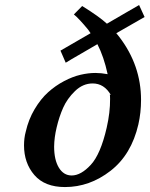

<svg xmlns="http://www.w3.org/2000/svg" viewBox="-20 -737 599 769"><path d="M267.1 -34.2Q304.2 -34.2 343.5 -76.7Q382.8 -119.1 407.2 -225.1Q421.4 -287.1 420.9 -340.8Q420.9 -353 419.9 -357.9L423.8 -356.9Q397 -402.8 351.1 -402.8Q312 -402.8 280.5 -372.3Q249 -341.8 232.9 -305.4Q216.8 -269 207 -227.1Q197.3 -187 196.8 -149.9Q196.8 -96.7 215.8 -65.4Q234.9 -34.2 267.1 -34.2ZM83 -209Q94.2 -258.8 118.7 -299.8Q143.1 -340.8 172.6 -367.4Q202.1 -394 236.6 -412.1Q271 -430.2 302.5 -437.5Q334 -444.8 361.8 -444.8Q385.7 -444.8 411.1 -439.9Q396 -509.8 370.1 -560.1Q351.1 -548.8 306.2 -522.9Q261.2 -497.1 243.2 -485.8L222.2 -534.2L342.8 -604Q336.9 -611.8 333 -618.2Q296.9 -662.1 275.9 -679.2L309.1 -712.9Q377 -670.9 408.2 -642.1Q432.1 -656.2 482.2 -685.1Q532.2 -713.9 537.1 -716.8L559.1 -668.9L445.8 -604L458 -588.9Q544.9 -475.1 544.9 -336.9Q544.9 -286.1 534.2 -238.8Q506.3 -117.7 422.6 -52.7Q338.9 12.2 240.2 12.2Q159.2 12.2 117.7 -35.9Q76.2 -84 76.2 -154.8Q76.2 -184.1 83 -209Z"/></svg>

Font: Linux Libertine O
Style: Semibold Italic
Weight: 600
Italic angle: -11.5°
Designer: Philipp H. Poll
Foundry: Philipp H. Poll
Version: Version 5.1.2